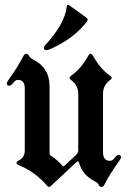

<svg xmlns="http://www.w3.org/2000/svg" viewBox="-20 -738 511 768"><path d="M7.3 0ZM155.3 -547.9Q155.3 -551.3 160.2 -556.6Q239.3 -642.6 246.6 -710Q247.6 -718.3 252.4 -718.3Q255.4 -718.3 259.8 -714.8L325.7 -667.5Q330.6 -664.1 330.6 -659.9Q330.6 -655.8 327.6 -651.9Q287.6 -598.6 219.7 -561Q176.3 -537.1 166 -537.1Q155.3 -537.1 155.3 -547.9ZM7.3 0ZM463.9 -108.4Q463.9 -104 456.1 -93.3Q418.5 -41.5 397.5 1Q393.1 9.8 386 9.8Q378.9 9.8 375 1.5Q371.1 -6.8 359.4 -12.7Q310.5 -37.1 296.9 -85.4Q294.4 -92.3 291.5 -92.3Q288.6 -92.3 285.6 -89.4L183.6 5.9Q179.2 9.8 175.8 9.8Q172.4 9.8 169.4 5.9Q120.6 -50.3 59.1 -75.7Q45.9 -81.1 45.9 -86.4Q45.9 -91.8 57.1 -97.2Q79.1 -108.4 79.1 -137.2V-384.8Q79.1 -418.5 51.3 -418.5Q41.5 -418.5 33.2 -406.7Q24.9 -395 16.1 -395Q7.3 -395 7.3 -404.8Q7.3 -409.2 15.1 -419.9Q52.2 -471.7 73.7 -514.2Q78.1 -522.9 85.2 -522.9Q92.3 -522.9 96.2 -514.6Q100.1 -506.3 111.8 -500.5Q178.2 -467.3 178.2 -393.6V-126Q178.2 -119.1 183.1 -115.7Q213.4 -95.2 229 -75.7Q231 -73.2 233.6 -73.2Q236.3 -73.2 238.8 -75.7L284.7 -118.7Q293 -126.5 293 -136.7V-363.3Q293 -397.5 263.7 -418.5Q258.3 -422.4 258.3 -426.5Q258.3 -430.7 264.6 -435.1Q304.7 -463.9 332.5 -514.2Q337.4 -522.9 342.5 -522.9Q347.7 -522.9 352.5 -514.2Q381.3 -461.9 420.4 -435.1Q426.8 -430.7 426.8 -426.5Q426.8 -422.4 421.4 -418.5Q392.1 -397.9 392.1 -363.3V-128.4Q392.1 -94.7 420.4 -94.7Q430.2 -94.7 438.5 -106.4Q446.8 -118.2 455.3 -118.2Q463.9 -118.2 463.9 -108.4Z"/></svg>

Font: UnifrakturMaguntia21
Style: Book
Weight: 400
Designer: j. 'mach' wust, Gerrit Ansmann, Georg Duffner, based on a font by Peter Wiegel, original typeface by Carl Albert Fahrenw
Version: Version 2017-03-19